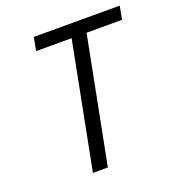

<svg xmlns="http://www.w3.org/2000/svg" viewBox="-124 -769 797 869"><g transform="rotate(-20 275.0 -335.0)"><path d="M176 0 294 -606H123L135 -670H549L537 -606H366L248 0Z"/></g></svg>

Font: Lode
Style: Italic
Weight: 400
Italic angle: -11°
Monospace: yes
Designer: Belleve Invis
Foundry: Belleve Invis
Version: Version 29.2.0; ttfautohint (v1.8.3)